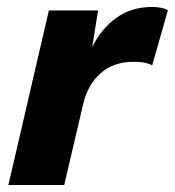

<svg xmlns="http://www.w3.org/2000/svg" viewBox="-20 -530 501 550"><path d="M4 0 120 -500H261L244 -395Q270 -448 313.5 -479Q357 -510 415 -510Q431 -510 442.5 -507.5Q454 -505 461 -501L416 -343Q406 -348 394 -350.5Q382 -353 363 -353Q305 -353 268 -320Q231 -287 218 -231L164 0Z"/></svg>

Font: Prodigy Sans
Style: Bold Italic
Weight: 700
Italic angle: -13°
Designer: Wei Huang
Foundry: Wei Huang
Version: Version 1.003; ttfautohint (v1.8.3)